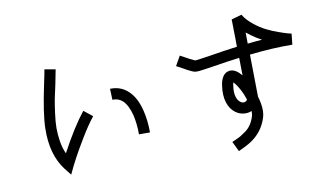

<svg xmlns="http://www.w3.org/2000/svg" viewBox="-84 -997 2168 1256"><g transform="rotate(-10 1000.0 -369.0)"><path d="M301.8 30.3 265.6 -15.6Q183.6 -122.1 187.5 -296.9Q189.5 -394.5 229.5 -582Q244.1 -649.4 249 -678.7L321.3 -666Q315.4 -634.8 301.8 -567.4Q288.1 -507.8 281.7 -474.6Q275.4 -441.4 267.6 -383.3Q259.8 -325.2 259.8 -285.2Q259.8 -245.1 267.1 -197.8Q274.4 -150.4 292 -113.3Q377 -272.5 452.1 -367.2L509.8 -321.3Q468.8 -270.5 421.4 -191.4Q374 -112.3 355.5 -77.1Q336.9 -42 327.1 -22.5ZM720.7 -380.9Q692.4 -407.2 652.3 -405.3L649.4 -478.5Q720.7 -481.4 770.5 -433.6Q819.3 -387.7 840.8 -298.8Q857.4 -231.4 857.4 -152.3H784.2Q784.2 -222.7 770.5 -281.2Q752.9 -349.6 720.7 -380.9Z M1329.1 -503.9Q1259.8 -493.2 1241.7 -491.7Q1223.6 -490.2 1210.9 -493.2Q1186.5 -501 1100.6 -549.8L1136.7 -613.3Q1205.1 -575.2 1230.5 -564.5Q1243.2 -564.5 1318.4 -576.2Q1437.5 -595.7 1514.6 -605.5Q1514.6 -632.8 1514.2 -661.6Q1513.7 -690.4 1513.2 -711.9Q1512.7 -733.4 1512.7 -750.5Q1512.7 -767.6 1512.2 -777.3Q1511.7 -787.1 1511.7 -787.1L1580.1 -806.6Q1602.5 -769.5 1642.6 -737.3Q1682.6 -705.1 1719.7 -686.5Q1756.8 -668 1798.3 -653.3Q1839.8 -638.7 1856.4 -634.3Q1873 -629.9 1881.8 -627.9L1874 -555.7Q1748 -557.6 1589.8 -540Q1592.8 -321.3 1593.8 -265.6Q1594.7 -262.7 1593.8 -260.7Q1619.1 -174.8 1603.5 -122.1Q1580.1 -43.9 1519.5 5.9Q1486.3 34.2 1424.8 61.5Q1413.1 67.4 1409.2 69.3L1377 2.9Q1382.8 1 1394.5 -4.9Q1419.9 -15.6 1434.1 -23.9Q1448.2 -32.2 1470.7 -48.3Q1493.2 -64.5 1508.8 -88.4Q1524.4 -112.3 1533.2 -142.6Q1537.1 -155.3 1536.1 -174.8Q1513.7 -165 1487.3 -167Q1457 -168.9 1430.7 -187.5Q1395.5 -212.9 1380.9 -258.8Q1365.2 -307.6 1375 -372.1Q1378.9 -402.3 1389.6 -421.9Q1402.3 -448.2 1426.8 -456.1Q1463.9 -468.8 1502.9 -431.6Q1510.7 -423.8 1518.6 -414.1Q1517.6 -467.8 1516.6 -531.2Q1444.3 -522.5 1329.1 -503.9ZM1616.2 -665Q1600.6 -675.8 1586.9 -687.5Q1586.9 -664.1 1587.9 -613.3Q1638.7 -619.1 1684.6 -622.1Q1647.5 -641.6 1616.2 -665ZM1509.8 -243.2Q1517.6 -247.1 1519.5 -253.9Q1514.6 -269.5 1507.8 -286.1Q1490.2 -328.1 1469.7 -357.4Q1460 -371.1 1451.2 -379.9Q1448.2 -372.1 1447.3 -361.3Q1439.5 -313.5 1450.2 -281.2Q1458 -258.8 1473.6 -247.1Q1492.2 -233.4 1509.8 -243.2Z"/></g></svg>

Font: irohakakuC Regular
Style: Regular
Weight: 400
Designer: [Source Han Sans]
Ryoko NISHIZUKA Ë•øÂ°öÊ∂ºÂ≠ê (kana & ideographs); Paul D. Hunt (Latin, Greek & Cyrillic); Wenlong ZHAN
Version: Version 1.001.20160904